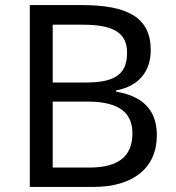

<svg xmlns="http://www.w3.org/2000/svg" viewBox="-20 -734 690 754"><path d="M301 -714H97V0H348C501 0 596 -73 596 -203C596 -314 526 -359 436 -374V-379C524 -395 572 -453 572 -537C572 -667 479 -714 301 -714ZM319 -410H187V-637H305C426 -637 479 -605 479 -527C479 -450 441 -410 319 -410ZM187 -335H324C456 -335 500 -285 500 -210C500 -130 457 -76 331 -76H187Z"/></svg>

Font: Noto Sans Elbasan
Style: Regular
Weight: 400
Designer: Monotype Design Team
Foundry: Monotype Imaging Inc.
Version: Version 2.004